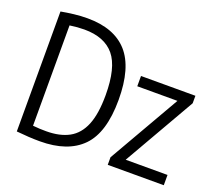

<svg xmlns="http://www.w3.org/2000/svg" viewBox="-125 -920 1239 1098"><g transform="rotate(20 494.5 -371.0)"><path d="M214.5 6.5Q151 6.5 72 -1.5V-731.5Q109.5 -738.5 150 -743.2Q190.5 -748 232 -748Q394.5 -748 476 -656.5Q557.5 -565 557.5 -370Q557.5 -170.5 470.8 -82Q384 6.5 214.5 6.5ZM229 -60Q312 -60 367.5 -90.2Q423 -120.5 450.8 -188.5Q478.5 -256.5 478.5 -370Q478.5 -537.5 419 -609.5Q359.5 -681.5 236.5 -681.5Q195 -681.5 148 -674.5V-64Q170.5 -61.5 190 -60.8Q209.5 -60 229 -60ZM626 0V-46L875.5 -480H631V-542.5H962V-497L712.5 -62.5H967V0Z"/></g></svg>

Font: Encode Sans Cnd
Style: Regular
Weight: 400
Width: 3
Designer: Multiple Designers
Foundry: Impallari Type
Version: Version 3.002; ttfautohint (v1.8.3) -l 8 -r 50 -G 200 -x 14 